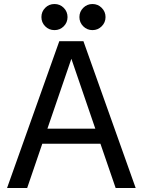

<svg xmlns="http://www.w3.org/2000/svg" viewBox="-20 -935 706 955"><path d="M394 -804.2Q375 -823.2 375 -850.1Q375 -877 394 -896Q413.1 -915 439.9 -915Q466.8 -915 485.8 -896Q504.9 -877 504.9 -850.1Q504.9 -823.2 485.8 -804.2Q466.8 -785.2 439.9 -785.2Q413.1 -785.2 394 -804.2ZM204.8 -804.2Q186 -823.2 186 -850.1Q186 -877 204.8 -896Q223.6 -915 251 -915Q278.3 -915 297.1 -896Q315.9 -877 315.9 -850.1Q315.9 -823.2 297.1 -804.2Q278.3 -785.2 251 -785.2Q223.6 -785.2 204.8 -804.2ZM15.1 0 274.9 -730H305.2H365.2H395L654.8 0H555.2L479.5 -220.2H190.4L115.2 0ZM335 -642.6 215.8 -294.9H454.1Z"/></svg>

Font: Miedinger*
Style: Book
Weight: 400
Version: Version 001.000